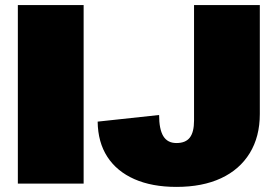

<svg xmlns="http://www.w3.org/2000/svg" viewBox="-20 -720 1086 753"><path d="M308 -700V0H50V-700ZM672 13Q576 13 507 -17.5Q438 -48 401 -105Q364 -162 363 -243L604 -269Q604 -213 620.5 -186Q637 -159 672 -159Q708 -159 724.5 -180.5Q741 -202 741 -247V-700H999V-273Q999 -184 959.5 -119.5Q920 -55 847 -21Q774 13 672 13Z"/></svg>

Font: Pathway Extreme 28pt Black
Style: Regular
Weight: 900
Designer: Eduardo Rodriguez Tunni
Foundry: Eduardo Rodriguez Tunni
Version: Version 1.001;gftools[0.9.26]